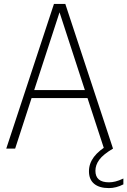

<svg xmlns="http://www.w3.org/2000/svg" viewBox="-20 -760 651 982"><path d="M12 0 256 -740H314L558 0H512L427.5 -258.5H141.5L57.5 0ZM155 -299.5H414L284.5 -697ZM537 202Q488 202 461.5 180Q435 158 435 116Q435 76.5 460.2 42.8Q485.5 9 541.5 -24L558 0Q507.5 30 487.8 57Q468 84 468 113.5Q468 172.5 537.5 172.5Q553 172.5 570.5 168.2Q588 164 611 153V183Q574 202 537 202Z"/></svg>

Font: Encode Sans Cnd XLt
Style: Regular
Weight: 200
Width: 3
Designer: Multiple Designers
Foundry: Impallari Type
Version: Version 3.002; ttfautohint (v1.8.3) -l 8 -r 50 -G 200 -x 14 